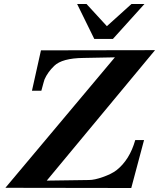

<svg xmlns="http://www.w3.org/2000/svg" viewBox="-20 -941 796 961"><path d="M756 -690 214 -37 425 -40Q453 -40 495 -55Q538 -70 563 -89Q629 -141 657 -240H701L637 0L7 -1L555 -654L398 -651Q291 -650 251 -611Q219 -580 203 -544Q202 -542 198 -527.5Q194 -513 187 -487H140L185 -689ZM366 -921H413L515 -810L638 -921H703L545 -746H452Z"/></svg>

Font: GFS Didot
Style: Bold Italic
Weight: 700
Italic angle: -12°
Designer: Designed by Takis Katsoulidis and George D. Matthiopoulos.
Foundry: Designed by Takis Katsoulidis and George D. Matthiopoulos.
Version: Version 1.0